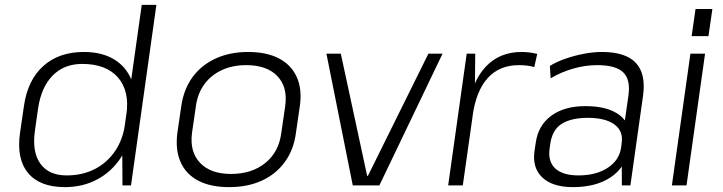

<svg xmlns="http://www.w3.org/2000/svg" viewBox="-20 -760 2962 787"><path d="M246 7Q143 7 95 -51Q47 -109 62 -215L78 -325Q93 -431 157 -489Q221 -547 324 -547Q397 -547 447 -517Q497 -487 519 -432Q541 -377 530 -301L522 -244Q512 -168 474 -111.5Q436 -55 377.5 -24Q319 7 246 7ZM253 -41Q318 -41 368.5 -67Q419 -93 451.5 -140.5Q484 -188 493 -254L498 -289Q512 -387 463.5 -442.5Q415 -498 317 -498Q243 -498 196 -450.5Q149 -403 136 -315L123 -223Q111 -137 145.5 -89Q180 -41 253 -41ZM481 -172 561 -740H621L517 0H482Z M919 7Q843 7 792.5 -19.5Q742 -46 720 -96Q698 -146 707 -215L723 -325Q733 -394 769 -443.5Q805 -493 863.5 -520Q922 -547 997 -547Q1073 -547 1123.5 -520.5Q1174 -494 1196.5 -444Q1219 -394 1209 -325L1193 -215Q1184 -146 1147.5 -96Q1111 -46 1053 -19.5Q995 7 919 7ZM927 -47Q1012 -47 1067.5 -92Q1123 -137 1133 -215L1149 -325Q1160 -403 1117 -448Q1074 -493 989 -493Q933 -493 889 -472.5Q845 -452 817.5 -414.5Q790 -377 783 -325L767 -215Q757 -138 800 -92.5Q843 -47 927 -47Z M1318 -540H1377L1485 -39H1488L1736 -540H1794L1535 0H1426Z M1893 -540H1928L1926 -346L1877 0H1817ZM1896 -305Q1913 -424 1970 -485.5Q2027 -547 2118 -547Q2134 -547 2150 -545Q2166 -543 2182 -539L2170 -485Q2143 -493 2107 -493Q2028 -493 1980 -441Q1932 -389 1917 -285Z M2528 -173 2556 -369Q2565 -434 2534.5 -463.5Q2504 -493 2428 -493Q2379 -493 2330 -479Q2281 -465 2237 -439L2234 -490Q2262 -507 2298 -519.5Q2334 -532 2373 -539.5Q2412 -547 2447 -547Q2544 -547 2586 -502.5Q2628 -458 2616 -369L2564 0H2529ZM2328 7Q2245 7 2203 -32.5Q2161 -72 2171 -142L2176 -175Q2186 -246 2239.5 -285.5Q2293 -325 2380 -325Q2472 -325 2520.5 -287.5Q2569 -250 2559 -180L2554 -145Q2544 -74 2483.5 -33.5Q2423 7 2328 7ZM2351 -41Q2424 -41 2471.5 -72.5Q2519 -104 2526 -156L2528 -172Q2536 -222 2499 -249.5Q2462 -277 2389 -277Q2322 -277 2282.5 -252.5Q2243 -228 2235 -167L2233 -153Q2225 -98 2256 -69.5Q2287 -41 2351 -41Z M2870 -540 2794 0H2734L2810 -540ZM2900 -723 2884 -612H2815L2831 -723Z"/></svg>

Font: Pathway Extreme 8pt Thin
Style: Italic
Weight: 100
Italic angle: -8°
Designer: Eduardo Rodriguez Tunni
Foundry: Eduardo Rodriguez Tunni
Version: Version 1.000